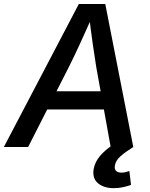

<svg xmlns="http://www.w3.org/2000/svg" viewBox="-45 -748 762 977"><path d="M-25.4 0 356 -727.5H490.7L633.3 0H518.1L444.8 -406.7Q437 -454.1 427.5 -520.8Q418 -587.4 406.7 -680.2H432.1Q391.6 -589.8 361.1 -523.4Q330.6 -457 305.2 -406.7L98.1 0ZM148.9 -190.9 164.1 -283.7H537.6L522.5 -190.9ZM533.7 209.5Q483.9 209.5 453.9 184.6Q423.8 159.7 431.6 112.3Q438 76.7 463.1 46.6Q488.3 16.6 528.3 -10.3L633.3 0Q591.3 26.4 567.6 47.6Q543.9 68.8 539.6 94.2Q536.6 111.8 545.2 121.1Q553.7 130.4 573.2 130.4Q584.5 130.4 595 127.7Q605.5 125 613.3 122.1L621.6 192.9Q605 199.2 582 204.3Q559.1 209.5 533.7 209.5Z"/></svg>

Font: Inter 20pt Medium
Style: Italic
Weight: 500
Italic angle: -9.3988°
Version: Version 4.001;git-66647c0bb